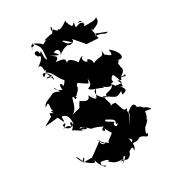

<svg xmlns="http://www.w3.org/2000/svg" viewBox="-364 -1003 1319 1469"><g transform="rotate(-30 296.0 -268.5)"><path d="M380 -176C383 -219 396 -171 325 -258C376 -214 353 -182 310 -267C312 -253 300 -209 233 -262C182 -193 242 -227 130 -196C186 -216 188 -304 200 -314C261 -294 202 -291 212 -286C215 -293 187 -362 203 -379C181 -347 197 -295 232 -308C312 -386 249 -369 257 -329C291 -419 270 -390 360 -342C378 -395 359 -358 386 -384C411 -387 405 -381 413 -418C339 -430 408 -393 375 -374C363 -378 392 -323 338 -312C337 -287 391 -284 446 -255C422 -309 396 -297 452 -259C523 -210 512 -279 501 -256C562 -258 495 -267 551 -307C562 -306 597 -201 573 -219C497 -230 548 -214 509 -248C489 -190 406 -236 437 -168C428 -201 445 -192 430 -186C412 -175 325 -255 388 -282L360 -225ZM309 275C372 290 416 206 407 279C428 247 426 245 415 174C465 219 391 205 395 241C438 205 451 239 488 209C529 204 548 262 563 210C530 228 571 151 571 162C633 104 605 120 605 120C653 45 589 52 680 66C655 25 606 15 636 44C626 -12 571 9 533 -37C571 1 559 3 590 -6C579 -64 532 -9 505 5C522 -7 527 6 468 92C546 -39 490 19 518 -32C482 -23 487 -52 461 -120C476 -93 439 -144 398 -85C437 -133 433 -94 405 -205C503 -139 488 -132 570 -184C546 -172 541 -168 541 -140C591 -147 594 -168 545 -210C595 -165 584 -247 542 -148C542 -174 606 -190 559 -252C630 -219 556 -278 634 -250C638 -280 640 -254 599 -264C669 -303 625 -334 635 -338C619 -392 669 -361 638 -388C711 -361 690 -443 622 -490C634 -405 596 -469 604 -450C551 -505 551 -443 561 -440C590 -458 564 -492 574 -522C556 -439 548 -505 436 -438C503 -440 463 -516 438 -504C448 -475 392 -509 417 -544C431 -538 428 -569 375 -521C329 -587 300 -578 295 -557C296 -594 310 -600 223 -610C280 -640 234 -655 205 -675C224 -669 317 -610 247 -679C294 -710 310 -646 267 -627C311 -661 362 -691 393 -670C330 -724 330 -759 413 -672C386 -686 383 -683 364 -688C361 -660 432 -662 419 -702L497 -611L599 -605L589 -650L684 -613C658 -592 649 -635 580 -629C593 -640 606 -609 582 -690C610 -669 619 -702 551 -664C637 -699 666 -701 662 -754C637 -724 546 -749 545 -732C583 -730 535 -738 555 -747C570 -787 525 -784 518 -783C554 -803 548 -780 564 -743C547 -793 522 -771 489 -763C503 -844 486 -779 470 -788C468 -781 437 -840 446 -850C356 -778 345 -831 375 -815C333 -798 341 -863 320 -820C346 -899 301 -841 324 -840C301 -864 339 -803 288 -812C219 -792 223 -803 252 -787C231 -801 209 -759 201 -784C190 -790 110 -862 120 -775C103 -820 161 -776 137 -827C188 -755 188 -780 177 -659C148 -678 186 -771 151 -724C158 -775 87 -761 129 -713C179 -714 98 -641 83 -645C129 -647 107 -621 125 -553C100 -618 167 -603 87 -553C83 -609 127 -575 151 -527C125 -552 51 -538 147 -527C145 -456 143 -535 112 -581C152 -563 165 -530 175 -509C209 -441 230 -475 186 -421C167 -482 152 -419 166 -396C190 -394 109 -412 111 -450C165 -360 136 -417 84 -415C53 -393 -7 -390 -16 -347C45 -400 -3 -316 22 -293C-33 -328 52 -253 -12 -295C-29 -251 19 -287 -92 -223C49 -235 72 -239 14 -257C54 -169 54 -160 53 -226C127 -220 97 -126 109 -146C98 -105 29 -110 28 -164C67 -179 55 -161 17 -134C62 -157 78 -119 84 -124C74 -181 134 -149 68 -94C83 -98 171 -17 131 -78C205 -58 177 -22 124 -83C99 -61 135 -93 145 -80C168 -41 148 -91 202 -33C275 -21 292 10 309 0C239 3 295 61 293 14C334 115 368 99 342 44C371 91 339 111 374 104C356 90 350 37 383 10C356 -11 312 -23 331 -39C433 10 374 12 392 36C409 16 400 60 352 44C394 70 401 97 365 21C321 103 251 106 271 133C208 77 254 155 196 62C248 129 258 114 201 117C265 119 167 110 233 63L99 162L12 161C44 165 60 96 22 151C-3 76 -23 83 18 152C57 186 115 234 103 180C106 172 100 216 150 273C190 263 117 273 137 225C163 221 224 244 189 247C231 290 255 289 299 289C243 303 293 294 324 309C344 310 390 271 358 241L284 324Z"/></g></svg>

Font: Hussar Lance
Style: ExBd
Weight: 700
Foundry: Cannot Into Space Fonts, PlusOne Fonts
Version: Version 2.270